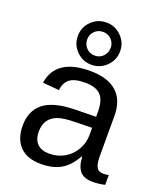

<svg xmlns="http://www.w3.org/2000/svg" viewBox="-148 -902 853 1008"><g transform="rotate(20 278.0 -398.0)"><path d="M390.1 -688.5Q390.1 -639.6 355.5 -605Q320.8 -570.3 272 -570.3Q223.1 -570.3 188.5 -605Q153.8 -639.6 153.8 -688.5Q153.8 -737.8 188.5 -772Q223.1 -806.2 272 -806.2Q320.3 -806.2 355.2 -771.7Q390.1 -737.3 390.1 -688.5ZM337.4 -688.5Q337.4 -715.8 318.4 -734.9Q299.3 -753.9 272 -753.9Q244.1 -753.9 225.1 -734.9Q206.1 -715.8 206.1 -688.5Q206.1 -661.6 224.6 -641.6Q243.2 -621.6 272 -621.6Q300.3 -621.6 318.8 -641.4Q337.4 -661.1 337.4 -688.5ZM202.1 9.8Q122.6 9.8 82.5 -32.2Q42.5 -74.2 42.5 -147.5Q42.5 -229.5 96.4 -273.4Q150.4 -317.4 270.5 -320.3L389.2 -322.3V-351.1Q389.2 -415.5 361.8 -443.4Q334.5 -471.2 275.9 -471.2Q216.8 -471.2 189.9 -451.2Q163.1 -431.2 157.7 -387.2L65.9 -395.5Q88.4 -538.1 277.8 -538.1Q377.4 -538.1 427.7 -492.4Q478 -446.8 478 -360.4V-132.8Q478 -93.8 488.3 -74Q498.5 -54.2 527.3 -54.2Q540 -54.2 556.2 -57.6V-2.9Q522.9 4.9 488.3 4.9Q439.5 4.9 417.2 -20.8Q395 -46.4 392.1 -101.1H389.2Q355.5 -40.5 310.8 -15.4Q266.1 9.8 202.1 9.8ZM222.2 -56.2Q270.5 -56.2 308.1 -78.1Q345.7 -100.1 367.4 -138.4Q389.2 -176.8 389.2 -217.3V-260.7L293 -258.8Q231 -257.8 199 -246.1Q167 -234.4 149.9 -210Q132.8 -185.5 132.8 -146Q132.8 -103 156 -79.6Q179.2 -56.2 222.2 -56.2Z"/></g></svg>

Font: TypoPRO Liberation Sans
Style: Regular
Weight: 400
Designer: Steve Matteson
Foundry: Ascender Corporation
Version: Version 2.00.1